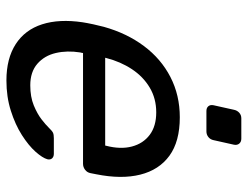

<svg xmlns="http://www.w3.org/2000/svg" viewBox="-107 -655 772 598"><g transform="rotate(90 279.0 -356.0)"><path d="M230.5 10Q162.2 10 117.5 -18.9Q72.8 -47.8 55.7 -101.2Q38.6 -154.6 49.4 -227.3Q51.3 -239.9 55.7 -260.6Q60.2 -281.3 63.6 -293.6Q83.6 -365 123.4 -418.3Q163.2 -471.6 219.9 -500.8Q276.6 -530 345.3 -530Q420.6 -530 464.9 -497.8Q509.2 -465.6 523.9 -406.9Q538.6 -348.3 522.7 -269.4L519.2 -251.6Q517.2 -241.4 508.8 -235Q500.4 -228.6 490.2 -228.6H145.1Q145.1 -228.4 144.6 -225Q144.1 -221.6 143.3 -219.6Q136.9 -179.3 145.1 -143.8Q153.3 -108.4 178.7 -86.3Q204.1 -64.3 245.7 -64.3Q281.7 -64.3 308.3 -75.2Q334.8 -86.2 352 -99.6Q369.2 -113.1 376.2 -120.5Q388 -132.7 393.7 -135.2Q399.4 -137.7 410.6 -137.7H459Q468.2 -137.7 473.2 -132.2Q478.2 -126.6 476 -117.4Q471.8 -102.4 452.7 -80.8Q433.5 -59.2 400.7 -38.2Q367.9 -17.3 324.7 -3.7Q281.6 10 230.5 10ZM159.9 -297.6H433.3L434.1 -301Q445.6 -345.7 436.3 -380.9Q427 -416 400 -436.3Q373 -456.6 329.9 -456.6Q286.9 -456.6 252.8 -436.3Q218.7 -416 195.5 -380.9Q172.2 -345.7 160.7 -301ZM325.8 -612.9Q315.8 -612.9 310.8 -619Q305.8 -625.1 307.8 -635.1L321.9 -698.6Q323.9 -708.6 331.1 -715.1Q338.3 -721.6 348.3 -721.6H411.9Q421.9 -721.6 427.3 -715.1Q432.7 -708.6 430.7 -698.6L416.5 -635.1Q414.5 -625.1 406.9 -619Q399.3 -612.9 389.3 -612.9Z"/></g></svg>

Font: Rubik Light
Style: Italic
Weight: 300
Italic angle: -12°
Designer: Hubert and Fischer
Foundry: Hubert and Fischer
Version: Version 2.300;gftools[0.9.30]